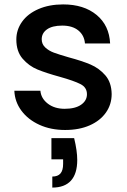

<svg xmlns="http://www.w3.org/2000/svg" viewBox="-20 -580 574 870"><path d="M275 9Q210 9 158.5 -14.5Q107 -38 77 -78.5Q47 -119 45 -169H163Q166 -134 196.5 -110.5Q227 -87 273 -87Q321 -87 347.5 -105.5Q374 -124 374 -153Q374 -184 344.5 -199Q315 -214 251 -232Q189 -249 150 -265Q111 -281 82.5 -314Q54 -347 54 -401Q54 -445 80 -481.5Q106 -518 154.5 -539Q203 -560 266 -560Q360 -560 417.5 -512.5Q475 -465 479 -383H365Q362 -420 335 -442Q308 -464 262 -464Q217 -464 193 -447Q169 -430 169 -402Q169 -380 185 -365Q201 -350 224 -341.5Q247 -333 292 -320Q352 -304 390.5 -287.5Q429 -271 457 -239Q485 -207 486 -154Q486 -107 460 -70Q434 -33 386.5 -12Q339 9 275 9ZM316 46Q330 104 330 145Q330 207 301.5 238.5Q273 270 217 270V220Q242 220 254 206Q266 192 266 163V142H213V46Z"/></svg>

Font: A Bank Premium Med
Style: Regular
Weight: 500
Designer: Ninad Kale (Devanagari), Jonny Pinhorn (Latin), Htun Naung (Myanmar)
Foundry: Indian Type Foundry
Version: 4.004